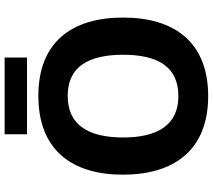

<svg xmlns="http://www.w3.org/2000/svg" viewBox="-65 -846 921 831"><g transform="rotate(-90 395.5 -430.5)"><path d="M562 -871H230V-774H562ZM735 -358C735 -580 629 -725 396 -725C162 -725 55 -580 55 -359C55 -137 162 10 395 10C629 10 735 -137 735 -358ZM216 -358C216 -507 269 -598 396 -598C523 -598 574 -507 574 -358C574 -209 523 -119 395 -119C270 -119 216 -209 216 -358Z"/></g></svg>

Font: Noto Sans Canadian Aboriginal
Style: Bold
Weight: 700
Designer: Monotype Design Team, Typotheque's Kevin King
Foundry: Monotype Imaging Inc.
Version: Version 2.004